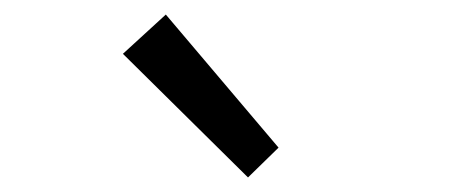

<svg xmlns="http://www.w3.org/2000/svg" viewBox="-20 -883 642 264"><path d="M149 -809 208 -863 363 -680 321 -639Z"/></svg>

Font: Noto Sans CJK KR DemiLight
Style: Regular
Weight: 350
Designer: Ryoko NISHIZUKA à€õÀ (kana & ideographs); Paul D. Hunt (Latin, Greek & Cyrillic); Wenlong ZHANG NG  (bopomofo); Sandoll 
Foundry: Adobe Systems Incorporated
Version: Version 1.004 April 21, 2017